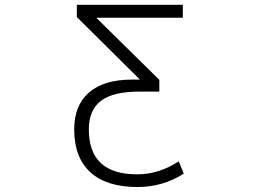

<svg xmlns="http://www.w3.org/2000/svg" viewBox="-20 -751 1040 782"><path d="M549.8 -426.8 293 -681.6V-731.4H724.6V-678.7H372.1L628.9 -425.8V-377.9H547.9Q440.4 -377.9 391.1 -340.3Q341.8 -302.7 341.8 -223.6Q341.8 -40 540 -41Q627 -41 708 -93.8L728.5 -43.9Q643.6 10.7 540 10.7Q414.1 10.7 348.1 -49.3Q282.2 -109.4 282.2 -223.6Q282.2 -322.3 342.8 -374.5Q403.3 -426.8 517.6 -426.8Z"/></svg>

Font: GenEi Gothic M Light
Style: Regular
Weight: 300
Designer: o_tamon (Modified); [Source Han Sans]
Ryoko NISHIZUKA  (kana & ideographs); Paul D. Hunt (Latin, Greek & Cyrillic); Wenl
Version: Version 1.1a;Original Version 1.004